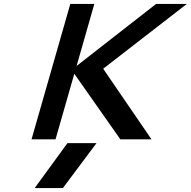

<svg xmlns="http://www.w3.org/2000/svg" viewBox="-20 -714 978 984"><path d="M141.6 0 340.3 -693.8H463.4L372.6 -376L779.8 -693.8H937.5L508.8 -361.8L756.3 0H596.7L360.8 -335.9L264.6 0ZM157.7 250 325.7 19.5H474.6L302.2 250Z"/></svg>

Font: Cantarell
Style: Bold Italic
Weight: 700
Italic angle: -16°
Designer: Dave Crossland
Version: Version 1.004